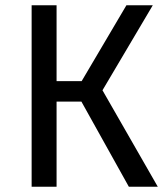

<svg xmlns="http://www.w3.org/2000/svg" viewBox="-20 -709 629 729"><path d="M560.1 -689 369.1 -366.2 579.1 0H469.2L289.1 -323.2H194.8V0H100.1V-689H194.8V-400.9H290L460 -689Z"/></svg>

Font: FiraGO
Style: Regular
Weight: 400
Designer: bBox Type
Foundry: bBox Type GmbH
Version: Version 1.001;PS 001.001;hotconv 1.0.88;makeotf.lib2.5.64775